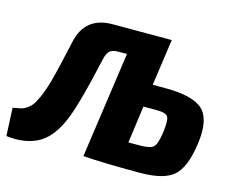

<svg xmlns="http://www.w3.org/2000/svg" viewBox="-107 -832 1195 982"><g transform="rotate(15 490.5 -341.0)"><path d="M653 -444H720Q868 -444 920.5 -393Q973 -342 954 -211Q936 -83 884 -37.5Q832 8 705 8Q507 8 405 0L485 -562H439Q409 -562 394.5 -549.5Q380 -537 373 -504Q312 -230 273 -149Q229 -52 160.5 -18.5Q92 15 -2 3L-9 -145Q21 -150 35.5 -153.5Q50 -157 70.5 -172Q91 -187 103 -213Q128 -258 148 -331.5Q168 -405 199 -548Q229 -690 375 -690H688ZM609 -127H670Q724 -127 741.5 -143Q759 -159 768 -224Q776 -286 766.5 -305Q757 -324 707 -324H636Z"/></g></svg>

Font: Ezarion Extra Bold
Style: Italic
Weight: 800
Italic angle: -8°
Designer: Natanael Gama
Version: Version 1.001;PS 001.001;hotconv 1.0.70;makeotf.lib2.5.58329